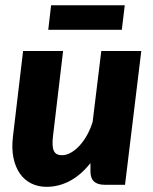

<svg xmlns="http://www.w3.org/2000/svg" viewBox="-20 -716 591 744"><path d="M527.5 -518.5 464.5 0H385.5Q330.5 0 330.5 -51V-84Q293 -37 250 -14.5Q207 8 160.5 8Q128 8 101.5 -5Q75 -18 57.2 -43.2Q39.5 -68.5 32 -105.2Q24.5 -142 30.5 -189.5L69.5 -518.5H224.5L185.5 -189.5Q183 -168.5 183.8 -154Q184.5 -139.5 189 -130.8Q193.5 -122 201.2 -118.2Q209 -114.5 220.5 -114.5Q236.5 -114.5 253.5 -123.8Q270.5 -133 286.5 -149.8Q302.5 -166.5 316.2 -190.5Q330 -214.5 339 -244L372.5 -518.5ZM178 -695.5H463.5L452 -600.5H167Z"/></svg>

Font: Lato ExtraBold
Style: Italic
Weight: 800
Italic angle: -7°
Designer: Lukasz Dziedzic with Adam Twardoch and Botio Nikoltchev
Foundry: tyPoland Lukasz Dziedzic
Version: Version 2.015; 2015-08-06; http://www.latofonts.com/